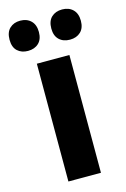

<svg xmlns="http://www.w3.org/2000/svg" viewBox="-148 -812 567 866"><g transform="rotate(-15 135.5 -378.5)"><path d="M212 0H60V-550H212ZM-31 -686Q-31 -721 -12 -739Q7 -757 37 -757Q68 -757 87 -738.5Q106 -720 106 -686Q106 -652 87 -634Q68 -616 37 -616Q7 -616 -12 -633.5Q-31 -651 -31 -686ZM164 -686Q164 -721 183 -739Q202 -757 233 -757Q264 -757 283 -738.5Q302 -720 302 -686Q302 -652 283 -634Q264 -616 233 -616Q202 -616 183 -634Q164 -652 164 -686Z"/></g></svg>

Font: Noto Sans Arabic UI Cn XBd
Style: Regular
Weight: 800
Width: 3
Designer: Monotype Design Team, Nadine Chahine and Nizar Qandah
Foundry: Monotype Imaging Inc.
Version: Version 2.010; ttfautohint (v1.8.4.7-5d5b)